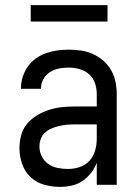

<svg xmlns="http://www.w3.org/2000/svg" viewBox="-20 -722 540 750"><path d="M214 8Q183 8 152.5 -0.5Q122 -9 99.5 -30Q77 -51 66.5 -81.5Q56 -112 56 -143Q56 -168 62.5 -193Q69 -218 85 -237.5Q101 -257 123 -270.5Q145 -284 169 -292Q193 -300 218 -303Q243 -306 269 -306H358V-355Q358 -376 351 -397Q344 -418 328 -432Q312 -446 291 -452Q270 -458 249 -458Q230 -458 211 -454.5Q192 -451 175.5 -440.5Q159 -430 149.5 -413Q140 -396 140 -377V-375H62V-378Q62 -401 69 -422.5Q76 -444 89 -462.5Q102 -481 120.5 -494Q139 -507 160.5 -514.5Q182 -522 204 -525Q226 -528 249 -528Q273 -528 297 -524.5Q321 -521 343 -511Q365 -501 383.5 -485Q402 -469 414 -448Q426 -427 431 -403Q436 -379 436 -355V0H358V-86Q350 -65 335.5 -46.5Q321 -28 302 -15Q283 -2 260 3Q237 8 214 8ZM246 -62Q269 -62 291.5 -69.5Q314 -77 329.5 -94Q345 -111 351.5 -134Q358 -157 358 -180V-236H269Q254 -236 239 -234.5Q224 -233 209.5 -229.5Q195 -226 181 -220Q167 -214 156 -204Q145 -194 139.5 -179.5Q134 -165 134 -150Q134 -130 143 -111.5Q152 -93 168.5 -81.5Q185 -70 205 -66Q225 -62 246 -62ZM400 -638H100V-702H400Z"/></svg>

Font: Iosevka Term Curly
Style: Regular
Weight: 400
Designer: Belleve Invis
Foundry: Belleve Invis
Version: Version 32.3.0